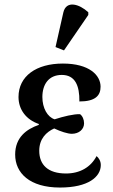

<svg xmlns="http://www.w3.org/2000/svg" viewBox="-20 -831 507 861"><path d="M267 -605 376 -764V-776C336 -813 277 -831 264 -775L229 -620ZM249 10C376 10 432 -38 432 -91C432 -109 423 -123 413 -131C387 -81 338 -53 276 -53C195 -53 156 -92 156 -155C156 -209 188 -239 223 -255C252 -241 284 -231 302 -231C334 -231 357 -251 357 -278C357 -295 350 -311 339 -319C311 -320 265 -309 225 -296C193 -306 170 -346 170 -396C170 -452 198 -495 257 -495C317 -495 337 -447 336 -376C407 -376 431 -402 431 -442C431 -494 380 -546 262 -546C143 -546 63 -490 63 -396C63 -339 98 -294 154 -275V-271C99 -252 48 -215 48 -138C48 -55 113 10 249 10Z"/></svg>

Font: Noto Serif SemiCondensed Medium
Style: Regular
Weight: 500
Width: 4
Designer: Monotype Design Team
Foundry: Monotype Imaging Inc.
Version: Version 2.014